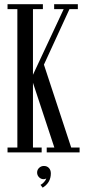

<svg xmlns="http://www.w3.org/2000/svg" viewBox="-20 -720 413 907"><path d="M15.6 0V-22.9H62V-676.8H15.6V-700.2H182.6V-676.8H135.7V-366.7L280.8 -676.8H235.8V-700.2H347.7V-676.8H308.1L187.5 -414.6L316.4 -22.9H356V0H200.7V-22.9H236.8L135.7 -329.1V-22.9H176.8V0ZM181.6 166.5 171.4 153.3Q179.7 149.4 188.2 139.9Q196.8 130.4 198.7 122.6Q193.8 126.5 186.5 126.5Q173.3 126.5 164.3 117.2Q155.3 107.9 155.3 95.2Q155.3 82 164.8 73Q174.3 64 187.5 64Q202.1 64 211.2 73.7Q220.2 83.5 220.2 99.1Q220.2 142.6 181.6 166.5Z"/></svg>

Font: Imbue
Style: Regular
Weight: 400
Designer: Tyler Finck
Foundry: Etcetera Type Company
Version: Version 0.910